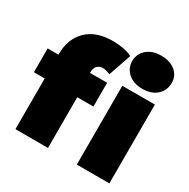

<svg xmlns="http://www.w3.org/2000/svg" viewBox="-181 -988 1138 1154"><g transform="rotate(30 388.5 -410.5)"><path d="M75 0V-520Q75 -626 138.5 -689Q202 -752 319 -752Q355 -752 391.5 -745.5Q428 -739 453 -725L399 -568Q388 -573 375 -577Q362 -581 348 -581Q324 -581 309 -566Q294 -551 294 -518V-492L301 -399V0ZM0 -352V-517H413V-352ZM501 0V-547H727V0ZM614 -591Q552 -591 515 -624Q478 -657 478 -706Q478 -755 515 -788Q552 -821 614 -821Q676 -821 713 -790Q750 -759 750 -710Q750 -658 713 -624.5Q676 -591 614 -591Z"/></g></svg>

Font: MOST Montserrat Black
Style: Regular
Weight: 900
Designer: Julieta Ulanovsky
Foundry: Julieta Ulanovsky
Version: Version 8.000;March 11, 2024;FontCreator 15.0.0.2926 64-bit